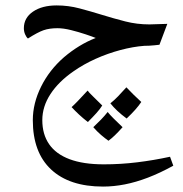

<svg xmlns="http://www.w3.org/2000/svg" viewBox="-20 -401 676 708"><path d="M360 287Q236 287 168.5 224Q101 161 101 42Q101 -20 131.5 -81.5Q162 -143 216 -190Q243 -213 272.5 -231Q302 -249 333 -261Q321 -266 295.5 -274.5Q270 -283 242 -290Q214 -297 192 -297Q162 -297 140.5 -289.5Q119 -282 83 -259Q77 -264 72.5 -274.5Q68 -285 68 -297Q68 -335 101.5 -358Q135 -381 189 -381Q232 -381 273.5 -370Q315 -359 357 -346Q399 -333 442 -322Q485 -311 531 -311L597 -313L568 -236Q559 -235 549.5 -234Q540 -233 530.5 -232.5Q521 -232 512 -232Q471 -229 424 -216.5Q377 -204 332.5 -184Q288 -164 251 -138Q196 -100 166 -54Q136 -8 136 42Q136 94 161 130.5Q186 167 236.5 186Q287 205 363 205Q425 205 486 197.5Q547 190 607 177L619 210Q570 237 525.5 254Q481 271 440 279Q399 287 360 287ZM304 49Q286 35 271 21Q256 7 244 -6Q252 -13 266.5 -28Q281 -43 303 -67Q308 -60 322 -46.5Q336 -33 357 -12Q349 1 335.5 16Q322 31 304 49ZM447 36Q428 22 413 8Q398 -6 387 -20Q401 -31 415.5 -46Q430 -61 446 -79Q459 -65 472.5 -52Q486 -39 501 -25Q484 1 447 36ZM380 118Q367 109 352.5 96.5Q338 84 324 68Q339 54 352.5 40Q366 26 377 12Q385 22 399 36Q413 50 432 68Q416 86 403.5 98Q391 110 380 118Z"/></svg>

Font: Noto Naskh Arabic
Style: Regular
Weight: 400
Designer: Monotype Design Team, David Williams, Mohamad Dakak and Nizar Qandah
Foundry: Monotype Imaging Inc.
Version: Version 2.013